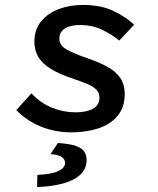

<svg xmlns="http://www.w3.org/2000/svg" viewBox="-20 -523 640 776"><path d="M268 12Q224 12 182.5 1Q141 -10 106.5 -30.5Q72 -51 46 -78L107 -146Q144 -106 190.5 -87.5Q237 -69 286 -69Q329 -69 355.5 -83.5Q382 -98 382 -128Q382 -147 370 -160Q358 -173 333 -183.5Q308 -194 270 -207Q194 -232 156.5 -266.5Q119 -301 119 -354Q119 -404 146.5 -437Q174 -470 218 -486.5Q262 -503 315 -503Q387 -503 438 -479Q489 -455 522 -423L462 -359Q432 -384 392 -403Q352 -422 304 -422Q265 -422 242.5 -408Q220 -394 220 -367Q220 -340 247.5 -324Q275 -308 332 -288Q377 -273 411.5 -254.5Q446 -236 465 -209.5Q484 -183 484 -142Q484 -89 455 -54.5Q426 -20 377 -4Q328 12 268 12ZM130 233 131 184Q190 181 216.5 168Q243 155 243 136Q243 121 229.5 111.5Q216 102 184 100L214 55Q262 58 287 67Q312 76 321 90.5Q330 105 330 124Q330 160 304 183.5Q278 207 233 219Q188 231 130 233Z"/></svg>

Font: Source Code Pro ExtraLight SemiBold
Style: Italic
Weight: 600
Italic angle: -11°
Monospace: yes
Version: Version 1.016;hotconv 1.0.116;makeotfexe 2.5.65601